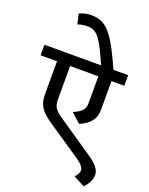

<svg xmlns="http://www.w3.org/2000/svg" viewBox="-232 -1084 1104 1418"><g transform="rotate(20 320.5 -374.5)"><path d="M572 5Q661 65 661 120Q661 177 610 229L522 184Q551 152 551 126Q551 93 491 53L219 -131Q159 -172 134 -211Q109 -250 109 -307V-571H-20V-654H425L393 -725Q353 -813 319.5 -852Q286 -891 236 -891Q192 -891 157 -878L139 -957Q181 -978 235 -978Q315 -978 368.5 -923.5Q422 -869 482 -741L523 -654H638V-571H537V-339Q537 -241 420 -192L347 -259Q390 -277 412 -298.5Q434 -320 434 -357V-571H212V-310Q212 -267 227 -243.5Q242 -220 278 -195Z"/></g></svg>

Font: Martel Sans DemiBold
Style: Regular
Weight: 600
Designer: Dan Reynolds and Mathieu Réguer
Foundry: Dan Reynolds and Mathieu Réguer
Version: Version 1.001;PS 001.001;hotconv 1.0.70;makeotf.lib2.5.58329